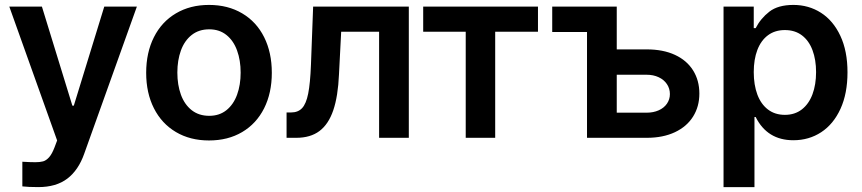

<svg xmlns="http://www.w3.org/2000/svg" viewBox="-20 -557 3483 776"><path d="M70.3 196.3V96.7Q101.6 98.6 123 98.6Q141.6 98.6 154.1 95.2Q166.5 91.8 178.2 78.9Q189.9 65.9 200.2 39.1L210.9 10.7L17.6 -530.3H149.4L272.5 -129.9H278.3L401.4 -530.3H533.2L320.3 64.5Q296.9 130.9 252 165Q207 199.2 134.8 199.2Q93.8 199.2 70.3 196.3Z M570.8 -262.7Q570.8 -344.7 602.1 -406.7Q633.3 -468.8 690.9 -502.9Q748.5 -537.1 824.7 -537.1Q901.4 -537.1 959 -502.9Q1016.6 -468.8 1047.6 -406.7Q1078.6 -344.7 1078.6 -262.7Q1078.6 -181.2 1047.4 -119.1Q1016.1 -57.1 958.7 -23.2Q901.4 10.7 824.7 10.7Q748.5 10.7 690.9 -23.4Q633.3 -57.6 602.1 -119.4Q570.8 -181.2 570.8 -262.7ZM952.6 -263.7Q952.6 -313 938.2 -352.8Q923.8 -392.6 895.3 -415.5Q866.7 -438.5 825.7 -438.5Q783.7 -438.5 754.6 -415.5Q725.6 -392.6 711.2 -353Q696.8 -313.5 696.8 -263.7Q696.8 -213.9 711.2 -174.3Q725.6 -134.8 754.6 -111.8Q783.7 -88.9 825.7 -88.9Q866.7 -88.9 895.3 -111.8Q923.8 -134.8 938.2 -174.3Q952.6 -213.9 952.6 -263.7Z M1138.2 -102.5H1156.7Q1184.6 -102.5 1200.9 -119.9Q1217.3 -137.2 1225.6 -178.7Q1233.9 -220.2 1236.8 -295.9L1245.6 -530.3H1632.3V0H1512.2V-428.7H1358.9L1350.1 -256.8Q1346.2 -167.5 1326.9 -111.1Q1307.6 -54.7 1271 -27.3Q1234.4 0 1177.2 0H1138.2Z M1690.4 -530.3H2154.3V-428.7H1981.4V0H1862.3V-428.7H1690.4Z M2472.7 -357.4H2593.8Q2660.2 -357.4 2708 -335.2Q2755.9 -313 2781.2 -272.5Q2806.6 -231.9 2806.6 -178.7Q2806.6 -126.5 2781.2 -85.9Q2755.9 -45.4 2707.8 -22.7Q2659.7 0 2593.8 0H2352.5V-427.7H2211.9V-530.3H2472.7ZM2593.8 -101.6Q2620.6 -101.6 2642.1 -111.1Q2663.6 -120.6 2675.5 -137.9Q2687.5 -155.3 2687.5 -176.8Q2687.5 -199.2 2675.5 -217Q2663.6 -234.9 2642.1 -244.9Q2620.6 -254.9 2593.8 -254.9H2472.7V-101.6Z M2904.3 -530.3H3026.4V-443.4H3034.2Q3054.2 -482.4 3089.4 -509.8Q3124.5 -537.1 3186.5 -537.1Q3248.5 -537.1 3298.1 -505.4Q3347.7 -473.6 3376.5 -412.1Q3405.3 -350.6 3405.3 -264.6Q3405.3 -179.2 3377 -117.2Q3348.6 -55.2 3299.1 -22.7Q3249.5 9.8 3186.5 9.8Q3081.1 9.8 3034.2 -84H3029.3V199.2H2904.3ZM3152.3 -92.8Q3192.4 -92.8 3220.7 -114.7Q3249 -136.7 3263.7 -175.8Q3278.3 -214.8 3278.3 -265.6Q3278.3 -315.4 3263.9 -354Q3249.5 -392.6 3221.2 -414.1Q3192.9 -435.5 3152.3 -435.5Q3112.3 -435.5 3084 -414.6Q3055.7 -393.6 3041 -355.2Q3026.4 -316.9 3026.4 -265.6Q3026.4 -213.9 3041 -174.8Q3055.7 -135.7 3084 -114.3Q3112.3 -92.8 3152.3 -92.8Z"/></svg>

Font: Pretendard GOV SemiBold
Style: Regular
Weight: 600
Designer: Base glyphs from Inter by Rasmus Andersson; Hangeul glyphs from Noto Sans CJK(Source Han Sans) by Jang Soo-young and Kan
Foundry: Kil Hyung-jin
Version: Version 1.309